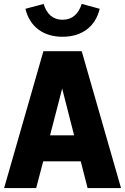

<svg xmlns="http://www.w3.org/2000/svg" viewBox="-20 -962 640 982"><path d="M1 0 202 -700H398L599 0H428L393 -137H201L165 0ZM236 -270H359L298 -509ZM300 -774Q226 -774 176.5 -811Q127 -848 110 -917L203 -942Q228 -861 300 -861Q336 -861 360.5 -881.5Q385 -902 398 -942L490 -917Q473 -848 423.5 -811Q374 -774 300 -774Z"/></svg>

Font: Red Hat Mono VF Light
Style: Regular
Weight: 300
Monospace: yes
Designer: Pentagram, MCKL
Foundry: Pentagram, MCKL
Version: Version 1.023